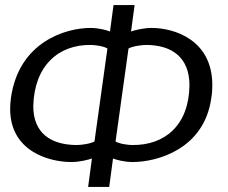

<svg xmlns="http://www.w3.org/2000/svg" viewBox="-20 -726 897 756"><path d="M338 -549C352 -549 387 -545 403 -535L352 -169C334 -159 297 -155 283 -155C179 -155 111 -203 111 -308C115 -468 211 -551 338 -549ZM500 -155C486 -155 451 -159 435 -169L486 -535C504 -545 541 -549 555 -549C658 -549 726 -499 726 -390C724 -233 629 -153 500 -155ZM261 -88C294 -88 328 -97 342 -102L327 10H410L425 -102C437 -97 469 -88 502 -88C598 -88 784 -138 812 -340C815 -358 816 -375 816 -391C816 -570 665 -616 577 -616C544 -616 510 -607 496 -602L510 -706H427L413 -602C401 -607 369 -616 336 -616C240 -616 54 -562 23 -340C21 -325 20 -310 20 -297C20 -131 172 -88 261 -88Z"/></svg>

Font: Cantarell
Style: Oblique
Weight: 400
Italic angle: -8°
Designer: Dave Crossland
Version: Version 0.024